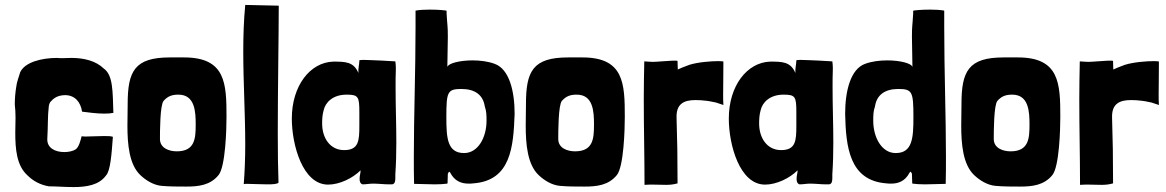

<svg xmlns="http://www.w3.org/2000/svg" viewBox="-20 -747 4730 779"><path d="M178 9C208 9 243 12 278 12C331 12 382 4 410 -35C428 -53 433 -123 438 -192C429 -195 416 -195 402 -195C376 -195 347 -193 326 -193C320 -193 315 -194 311 -194C307 -177 300 -150 287 -141C276 -134 259 -130 241 -130C206 -130 169 -145 172 -186C175 -233 173 -275 178 -316C180 -327 183 -333 187 -336C196 -347 207 -354 221 -358C229 -360 237 -361 244 -361C283 -361 307 -334 313 -294C337 -291 372 -286 403 -286C417 -286 430 -287 440 -289C437 -377 439 -442 401 -469C369 -500 321 -512 270 -512C257 -512 245 -511 232 -511C225 -511 219 -511 212 -512C149 -512 81 -495 62 -454C58 -441 47 -410 46 -395C42 -371 40 -347 40 -323C42 -307 43 -288 43 -269C43 -250 42 -230 42 -209C42 -143 47 -75 92 -35C115 -12 144 3 178 9Z M735 10C785 10 833 5 867 -37C895 -72 899 -224 899 -272C899 -408 896 -514 727 -514H669C526 -514 498 -458 498 -325C498 -299 497 -269 497 -237C497 -162 504 -80 549 -37C572 -15 603 4 635 7C667 10 702 10 735 10ZM697 -133C666 -133 629 -146 629 -183C629 -210 629 -322 644 -338C661 -357 678 -363 704 -363C771 -363 774 -294 774 -242C774 -185 771 -133 697 -133Z M969 0C972 -1 978 -1 985 -1C1005 -1 1037 1 1064 1C1087 1 1105 0 1110 -6C1108 -56 1107 -127 1107 -207C1107 -387 1111 -610 1111 -724L975 -727C969 -664 967 -601 967 -538C967 -412 975 -285 975 -160C975 -106 973 -53 969 0Z M1311 2C1358 2 1411 -24 1443 -56C1443 -43 1439 -36 1439 -21C1439 -10 1442 -2 1451 1C1466 1 1479 -2 1494 -2C1515 -2 1538 1 1559 1H1571C1583 -1 1584 -13 1584 -26C1584 -30 1584 -35 1584 -40C1587 -83 1588 -126 1588 -169C1588 -244 1585 -318 1585 -393C1585 -417 1585 -440 1586 -464V-474C1586 -482 1585 -490 1584 -498C1541 -501 1509 -502 1486 -503C1481 -503 1466 -504 1454 -504C1445 -504 1438 -503 1438 -502C1438 -486 1433 -472 1434 -451C1415 -497 1380 -497 1332 -497C1238 -494 1164 -399 1164 -266C1164 -159 1208 2 1311 2ZM1376 -138C1320 -138 1287 -186 1287 -246C1287 -263 1288 -282 1293 -299C1300 -332 1331 -363 1386 -363C1434 -363 1438 -355 1438 -291C1438 -276 1438 -258 1438 -236C1438 -175 1435 -138 1376 -138Z M1660 -1C1685 -1 1715 1 1744 1C1762 1 1780 0 1795 -2C1796 -3 1796 -6 1796 -9C1796 -22 1797 -27 1797 -42C1799 -46 1801 -50 1803 -50C1804 -50 1806 -49 1807 -46C1824 -13 1851 -2 1881 -2C1887 -2 1894 -2 1900 -3C2053 -14 2063 -151 2068 -285C2068 -378 2046 -467 1987 -488C1960 -498 1928 -502 1897 -502C1845 -502 1798 -490 1795 -475C1796 -538 1797 -574 1797 -597C1797 -644 1795 -639 1792 -692V-703C1792 -705 1759 -708 1724 -708C1704 -708 1682 -707 1666 -704V-638C1666 -457 1659 -276 1659 -111C1659 -73 1659 -37 1660 -1ZM1863 -126C1795 -126 1791 -187 1791 -271C1791 -374 1795 -386 1852 -386C1907 -386 1940 -362 1947 -315C1954 -296 1954 -276 1954 -257C1954 -190 1920 -126 1863 -126Z M2351 10C2401 10 2449 5 2483 -37C2511 -72 2515 -224 2515 -272C2515 -408 2512 -514 2343 -514H2285C2142 -514 2114 -458 2114 -325C2114 -299 2113 -269 2113 -237C2113 -162 2120 -80 2165 -37C2188 -15 2219 4 2251 7C2283 10 2318 10 2351 10ZM2313 -133C2282 -133 2245 -146 2245 -183C2245 -210 2245 -322 2260 -338C2277 -357 2294 -363 2320 -363C2387 -363 2390 -294 2390 -242C2390 -185 2387 -133 2313 -133Z M2595 3C2608 2 2619 2 2630 2C2650 2 2667 3 2682 3C2697 3 2711 2 2729 -3V-7C2729 -106 2728 -177 2725 -269C2723 -326 2755 -341 2802 -341C2816 -341 2831 -340 2847 -338C2848 -338 2869 -335 2885 -331C2892 -328 2899 -327 2906 -324L2915 -321C2914 -335 2914 -349 2914 -365C2914 -397 2915 -436 2915 -497C2915 -498 2907 -499 2894 -499C2865 -499 2812 -495 2777 -484C2758 -477 2735 -468 2730 -465C2730 -483 2729 -477 2729 -499C2729 -501 2724 -501 2717 -501C2700 -501 2672 -498 2664 -498C2648 -497 2639 -496 2629 -496C2620 -496 2610 -497 2594 -498C2593 -446 2592 -396 2592 -346C2592 -227 2595 -113 2595 3Z M3084 2C3131 2 3184 -24 3216 -56C3216 -43 3212 -36 3212 -21C3212 -10 3215 -2 3224 1C3239 1 3252 -2 3267 -2C3288 -2 3311 1 3332 1H3344C3356 -1 3357 -13 3357 -26C3357 -30 3357 -35 3357 -40C3360 -83 3361 -126 3361 -169C3361 -244 3358 -318 3358 -393C3358 -417 3358 -440 3359 -464V-474C3359 -482 3358 -490 3357 -498C3314 -501 3282 -502 3259 -503C3254 -503 3239 -504 3227 -504C3218 -504 3211 -503 3211 -502C3211 -486 3206 -472 3207 -451C3188 -497 3153 -497 3105 -497C3011 -494 2937 -399 2937 -266C2937 -159 2981 2 3084 2ZM3149 -138C3093 -138 3060 -186 3060 -246C3060 -263 3061 -282 3066 -299C3073 -332 3104 -363 3159 -363C3207 -363 3211 -355 3211 -291C3211 -276 3211 -258 3211 -236C3211 -175 3208 -138 3149 -138Z M3817 -1C3818 -37 3818 -73 3818 -111C3818 -275 3811 -456 3811 -638V-704C3795 -707 3773 -708 3753 -708C3718 -708 3685 -705 3685 -703V-692C3682 -639 3680 -644 3680 -597C3680 -574 3681 -538 3682 -475C3679 -490 3632 -502 3580 -502C3549 -502 3517 -498 3490 -488C3431 -467 3409 -378 3409 -285C3412 -151 3426 -14 3577 -3C3583 -2 3590 -2 3596 -2C3626 -2 3653 -13 3670 -46C3674 -54 3677 -49 3680 -42C3680 -27 3681 -22 3681 -9C3681 -6 3681 -3 3682 -2C3697 0 3715 1 3733 1C3762 1 3792 -1 3817 -1ZM3614 -126C3557 -126 3523 -190 3523 -257C3523 -276 3523 -296 3530 -315C3537 -362 3570 -386 3625 -386C3682 -386 3686 -374 3686 -271C3686 -187 3682 -126 3614 -126Z M4118 10C4168 10 4216 5 4250 -37C4278 -72 4282 -224 4282 -272C4282 -408 4279 -514 4110 -514H4052C3909 -514 3881 -458 3881 -325C3881 -299 3880 -269 3880 -237C3880 -162 3887 -80 3932 -37C3955 -15 3986 4 4018 7C4050 10 4085 10 4118 10ZM4080 -133C4049 -133 4012 -146 4012 -183C4012 -210 4012 -322 4027 -338C4044 -357 4061 -363 4087 -363C4154 -363 4157 -294 4157 -242C4157 -185 4154 -133 4080 -133Z M4362 3C4375 2 4386 2 4397 2C4417 2 4434 3 4449 3C4464 3 4478 2 4496 -3V-7C4496 -106 4495 -177 4492 -269C4490 -326 4522 -341 4569 -341C4583 -341 4598 -340 4614 -338C4615 -338 4636 -335 4652 -331C4659 -328 4666 -327 4673 -324L4682 -321C4681 -335 4681 -349 4681 -365C4681 -397 4682 -436 4682 -497C4682 -498 4674 -499 4661 -499C4632 -499 4579 -495 4544 -484C4525 -477 4502 -468 4497 -465C4497 -483 4496 -477 4496 -499C4496 -501 4491 -501 4484 -501C4467 -501 4439 -498 4431 -498C4415 -497 4406 -496 4396 -496C4387 -496 4377 -497 4361 -498C4360 -446 4359 -396 4359 -346C4359 -227 4362 -113 4362 3Z"/></svg>

Font: HEYCLAY
Style: Regular
Weight: 400
Designer: Marcelo Magalhaes
Foundry: Marcelo Magalhães
Version: Version 1.300;hotconv 1.0.109;makeotfexe 2.5.65596